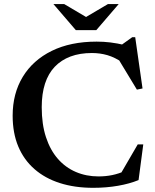

<svg xmlns="http://www.w3.org/2000/svg" viewBox="-20 -886 743 918"><path d="M451 -42.5Q485 -42.5 516 -48.8Q547 -55 582.5 -70.5L553 -48.5L638.5 -195.5H665L642.5 -25Q600 -7.5 544.5 2.2Q489 12 425.5 12Q337 12 266 -10.8Q195 -33.5 144.5 -77.8Q94 -122 67.2 -186Q40.5 -250 40.5 -333Q40.5 -439 89 -518.8Q137.5 -598.5 227.5 -642.8Q317.5 -687 442 -687Q475 -687 506.8 -683.2Q538.5 -679.5 582 -669.5L546.5 -661L612 -708H626.5L661.5 -463L634.5 -457.5L535.5 -621L570 -584.5Q529 -612 493.8 -622.2Q458.5 -632.5 419.5 -632.5Q361.5 -632.5 317 -615.8Q272.5 -599 241.8 -566.8Q211 -534.5 195.2 -486Q179.5 -437.5 179.5 -373.5Q179.5 -292 199.8 -230.2Q220 -168.5 256.5 -126.8Q293 -85 342.8 -63.8Q392.5 -42.5 451 -42.5ZM403 -798H380L496 -866.5H547.5L440.5 -742H342.5L235.5 -866.5H287Z"/></svg>

Font: Newsreader 24pt SemiBold
Style: Regular
Weight: 600
Designer: Hugues Gentile
Foundry: Production Type
Version: Version 1.003